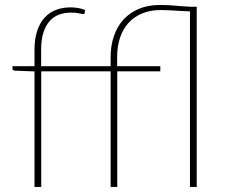

<svg xmlns="http://www.w3.org/2000/svg" viewBox="-20 -734 886 754"><path d="M115.5 0V-453.5L38.5 -456.5Q29 -457.5 29 -464V-474H115.5V-539Q115.5 -581 125.8 -612.2Q136 -643.5 154.8 -664.2Q173.5 -685 199.5 -695Q225.5 -705 256.5 -705Q271.5 -705 287 -702.5Q302.5 -700 314 -694.5L312.5 -683Q312 -679 309 -678.8Q306 -678.5 299.5 -679.8Q293 -681 283.2 -682.8Q273.5 -684.5 259.5 -684.5Q234 -684.5 212.5 -676.8Q191 -669 175.2 -651.5Q159.5 -634 150.5 -606.2Q141.5 -578.5 141.5 -538.5V-474H414.5V-510Q414.5 -555 427.5 -592.8Q440.5 -630.5 465.2 -657.5Q490 -684.5 526 -699.5Q562 -714.5 608.5 -714.5Q640.5 -714.5 671.5 -711.5Q702.5 -708.5 729.5 -707.5H752.5V0H726V-689.5Q700 -690 669 -692.2Q638 -694.5 611 -694.5Q570.5 -694.5 538.8 -681.5Q507 -668.5 485 -644.5Q463 -620.5 451.5 -586.2Q440 -552 440 -510V-474H609.5V-454H440.5V0H414.5V-454H142V0Z"/></svg>

Font: Lato ExtraLight
Style: Regular
Weight: 275
Designer: Lukasz Dziedzic with Adam Twardoch and Botio Nikoltchev
Foundry: tyPoland Lukasz Dziedzic
Version: Version 2.015; 2015-08-06; http://www.latofonts.com/